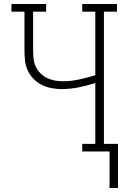

<svg xmlns="http://www.w3.org/2000/svg" viewBox="-20 -755 640 957"><path d="M568 182H526V0H390V-38H455V-341Q414 -328 372 -319.5Q330 -311 287 -311Q261 -311 235.5 -316Q210 -321 187 -332.5Q164 -344 146 -363Q128 -382 117.5 -405.5Q107 -429 104.5 -455Q102 -481 102 -507V-697H37V-735H210V-697H145V-507Q145 -486 147 -465Q149 -444 157 -425.5Q165 -407 180 -391.5Q195 -376 213 -367Q231 -358 251.5 -354Q272 -350 293 -350Q334 -350 375 -359Q416 -368 455 -380V-697H390V-735H563V-697H498V-38H568Z"/></svg>

Font: Iosevka Curly Slab XLtEx
Style: Regular
Weight: 200
Width: 7
Monospace: yes
Designer: Belleve Invis
Foundry: Belleve Invis
Version: Version 11.1.0; ttfautohint (v1.8.3)